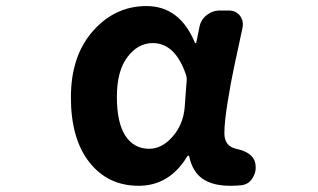

<svg xmlns="http://www.w3.org/2000/svg" viewBox="-20 -594 1040 628"><path d="M433.6 13.7Q333 13.7 272.5 -63Q211.9 -139.6 211.9 -275.4Q211.9 -411.1 284.2 -492.7Q356.4 -574.2 459 -574.2Q567.4 -574.2 617.2 -455.1Q618.2 -453.1 620.1 -453.1Q622.1 -453.1 622.1 -455.1L631.8 -502.9Q635.7 -528.3 655.3 -543.9Q674.8 -559.6 699.2 -559.6H728.5Q751 -559.6 764.6 -543Q774.4 -530.3 774.4 -514.6Q774.4 -508.8 773.4 -503.9Q753.9 -412.1 744.6 -369.6Q735.4 -327.1 724.6 -260.7Q713.9 -194.3 713.9 -158.2Q713.9 -116.2 752 -107.4Q808.6 -95.7 815.4 -58.6Q816.4 -51.8 816.4 -45.9Q816.4 -28.3 806.6 -12.7Q794.9 7.8 771.5 11.7Q752.9 13.7 733.4 13.7Q675.8 13.7 642.6 -9.3Q609.4 -32.2 598.6 -83Q597.7 -85 595.7 -85Q593.8 -85 592.8 -83Q534.2 13.7 433.6 13.7ZM467.8 -107.4Q509.8 -107.4 544.4 -147Q579.1 -186.5 584 -242.2L590.8 -334Q590.8 -340.8 588.9 -347.7Q553.7 -453.1 479.5 -453.1Q431.6 -453.1 397 -407.7Q362.3 -362.3 362.3 -277.3Q362.3 -192.4 390.1 -149.9Q418 -107.4 467.8 -107.4Z"/></svg>

Font: Gen Jyuu Gothic Monospace Bold
Style: Bold
Weight: 700
Designer: [Source Han Sans]
Ryoko NISHIZUKA  (kana & ideographs); Paul D. Hunt (Latin, Greek & Cyrillic); Wenlong ZHANG  (bopomofo
Version: Version 1.002.20150607